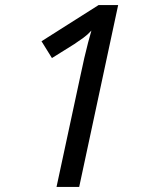

<svg xmlns="http://www.w3.org/2000/svg" viewBox="-20 -734 591 754"><path d="M202 0 297 -442C302 -463 306 -484 311 -506C316 -527 321 -548 326 -567C331 -586 335 -601 339 -614C329 -603 319 -594 308 -586C297 -578 285 -570 272 -561L184 -506L143 -572L367 -714H444L291 0H202Z"/></svg>

Font: NameLogos Sans
Style: Italic
Weight: 500
Version: Version 0.1